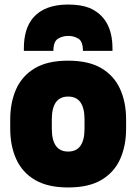

<svg xmlns="http://www.w3.org/2000/svg" viewBox="-20 -811 600 845"><path d="M25 0ZM280 14Q191 14 135 -18.5Q79 -51 52 -109.5Q25 -168 25 -245V-285Q25 -360 51 -418.5Q77 -477 133 -510.5Q189 -544 280 -544Q369 -544 425 -511.5Q481 -479 508 -420.5Q535 -362 535 -285V-245Q535 -170 509 -111.5Q483 -53 427 -19.5Q371 14 280 14ZM280 -144Q352 -144 352 -245V-285Q352 -386 280 -386Q208 -386 208 -285V-245Q208 -144 280 -144ZM475 -587H345Q345 -628 325.5 -640.5Q306 -653 280 -653Q255 -653 235 -640.5Q215 -628 215 -587H85V-598Q85 -685 126 -733Q176 -791 280 -791Q336 -791 374 -776Q475 -732 475 -598Z"/></svg>

Font: Tanohe Sans Black
Style: Regular
Weight: 900
Designer: Village Type and Design LLC & Cristiano Sobral
Foundry: Cooper Hewitt Smithsonian Design Museum
Version: Version 1.00;March 11, 2020;FontCreator 12.0.0.2522 64-bit; 